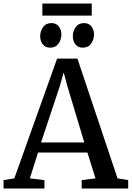

<svg xmlns="http://www.w3.org/2000/svg" viewBox="-30 -1086 758 1106"><path d="M52.5 -58.5 299 -748.5H416L647 -58.5L708.5 -48.5V0H440.5V-48.5L520 -58.5L473.5 -207.5H189L142 -58.5L226 -48.5V0H-9.5V-48.5ZM455.5 -265.5 358.5 -588.5 337 -668.5 313.5 -586.5 206.5 -265.5ZM258 -811.5Q231 -811.5 216.2 -831Q201.5 -850.5 201.5 -877Q201.5 -906.5 218 -929.8Q234.5 -953 266 -953H267Q294 -953 308.8 -933.5Q323.5 -914 323.5 -887.5Q323.5 -858 307 -834.8Q290.5 -811.5 259 -811.5ZM446 -811.5Q419 -811.5 404.2 -831Q389.5 -850.5 389.5 -877Q389.5 -906.5 406 -929.8Q422.5 -953 454 -953H455Q482 -953 496.8 -933.5Q511.5 -914 511.5 -887.5Q511.5 -858 495 -834.8Q478.5 -811.5 447 -811.5ZM498.5 -1065.5V-996H214V-1065.5Z"/></svg>

Font: Merriweather 28pt Medium
Style: Regular
Weight: 500
Version: Version 2.100